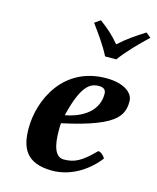

<svg xmlns="http://www.w3.org/2000/svg" viewBox="-105 -750 682 834"><g transform="rotate(15 236.0 -333.0)"><path d="M193 -199C319 -226 391 -255 425 -288C456 -317 456 -351 456 -369C456 -404 415 -439 334 -439C140 -439 63 -269 63 -142C63 -57 89 10 209 10C276 10 354 -23 413 -99C408 -110 393 -124 381 -124C324 -66 293 -50 245 -50C206 -50 192 -98 192 -165C192 -170 192 -191 193 -199ZM353 -529C388 -576 430 -618 472 -658L450 -676C408 -649 375 -628 336 -592C304 -630 281 -649 245 -676L219 -658C248 -618 280 -575 303 -529ZM343 -370C343 -280 253 -246 200 -237C234 -378 272 -398 311 -398C332 -398 343 -390 343 -370Z"/></g></svg>

Font: Libertinus Serif
Style: Bold Italic
Weight: 700
Italic angle: -12°
Designer: Philipp H. Poll, Khaled Hosny
Foundry: Caleb Maclennan
Version: Version 7.050;RELEASE